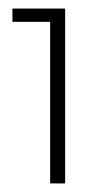

<svg xmlns="http://www.w3.org/2000/svg" viewBox="-20 -788 252 448"><path d="M9 -768H132V-360H97V-737H9Z"/></svg>

Font: Argentum Sans ExtraLight
Style: Regular
Weight: 275
Designer: Julieta Ulanovsky (Modified by Cristiano Sobral)
Foundry: Julieta Ulanovsky
Version: Version 1.000; ttfautohint (v1.5.65-e2d9)